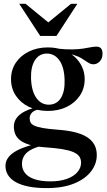

<svg xmlns="http://www.w3.org/2000/svg" viewBox="-20 -710 546 984"><path d="M219.5 254Q166 254 126.2 246Q86.5 238 60.2 223Q34 208 21 187Q8 166 8 140Q8 121 18 103.8Q28 86.5 50.5 71.2Q73 56 109.5 43.2Q146 30.5 199 20H232.5V30.5Q178 38.5 147.5 53Q117 67.5 104.8 87Q92.5 106.5 92.5 129.5Q92.5 157.5 109 177.8Q125.5 198 158 208.8Q190.5 219.5 238.5 219.5Q287.5 219.5 322.8 206.8Q358 194 376.8 172Q395.5 150 395.5 124Q395.5 104.5 385.8 91.2Q376 78 354.8 69Q333.5 60 298.2 54.2Q263 48.5 211.5 45Q163 41.5 131.5 32Q100 22.5 82.5 8.5Q65 -5.5 58 -23.2Q51 -41 51 -61.5Q51 -99 84.8 -125Q118.5 -151 178 -162.5L190 -150.5Q159.5 -147.5 145.8 -134.8Q132 -122 132 -103.5Q132 -91 137 -81.8Q142 -72.5 156.5 -65.8Q171 -59 199 -54Q227 -49 273 -45.5Q323.5 -42 361.2 -33Q399 -24 424.5 -8.2Q450 7.5 463 30.5Q476 53.5 476 85Q476 130 446.5 168.5Q417 207 359.8 230.5Q302.5 254 219.5 254ZM225 -141.5Q170.5 -141.5 127.8 -162.5Q85 -183.5 60.8 -220.2Q36.5 -257 36.5 -304Q36.5 -352 61.2 -388.8Q86 -425.5 128.8 -446.2Q171.5 -467 225 -467Q267 -467 301.8 -454.5Q336.5 -442 361.5 -419.8Q386.5 -397.5 400.2 -368Q414 -338.5 414 -304.5Q414 -256.5 389.2 -219.8Q364.5 -183 322 -162.2Q279.5 -141.5 225 -141.5ZM232.5 -173.5Q272 -175 292.5 -208.5Q313 -242 311 -300Q309.5 -365.5 284.2 -401Q259 -436.5 217.5 -435.5Q179.5 -434 158.5 -400.5Q137.5 -367 139 -309Q141 -244 166.2 -208.2Q191.5 -172.5 232.5 -173.5ZM289 -436 272 -461Q318.5 -456 351.2 -456.8Q384 -457.5 406.2 -461Q428.5 -464.5 444.8 -467.8Q461 -471 474.5 -471Q489 -471 497.2 -462.5Q505.5 -454 505.5 -435Q505.5 -410 491.2 -395.2Q477 -380.5 459 -380.5Q445 -380.5 431.8 -389.2Q418.5 -398 401 -409.2Q383.5 -420.5 356.8 -428.8Q330 -437 289 -436ZM242.5 -583H212.5L344 -690.5H376.5L269.5 -526H186L78.5 -690.5H111Z"/></svg>

Font: Newsreader 36pt Medium
Style: Regular
Weight: 500
Designer: Hugues Gentile
Foundry: Production Type
Version: Version 1.003